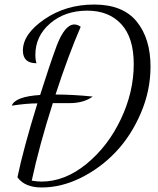

<svg xmlns="http://www.w3.org/2000/svg" viewBox="-20 -740 695 847"><path d="M32 -274Q47 -314 157 -321Q198 -451 230 -538Q266 -632 308 -632Q322 -632 336 -622Q281 -495 225 -323Q302 -323 389 -314Q349 -285 286 -285H213Q153 -97 120 57Q144 61 163 61Q266 61 361 -16.5Q456 -94 513 -214Q570 -334 570 -457Q570 -574 515 -633.5Q460 -693 365 -693Q267 -693 201.5 -637Q136 -581 136 -498Q136 -476 141 -461Q81 -461 81 -517Q81 -590 176 -655Q271 -720 395 -720Q522 -720 583 -645Q644 -570 644 -446Q644 -341 601.5 -241.5Q559 -142 491.5 -70.5Q424 1 337.5 44Q251 87 164 87Q89 87 57 42Q82 -80 145 -284Q98 -284 32 -274Z"/></svg>

Font: Dancing Script
Style: Regular
Weight: 400
Designer: Pablo Impallari
Foundry: Pablo Impallari. www.impallari.com
Version: Version 1.002